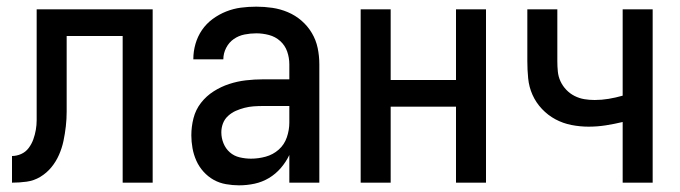

<svg xmlns="http://www.w3.org/2000/svg" viewBox="-20 -548 2040 576"><path d="M16 0V-80Q30 -80 43.5 -86Q57 -92 66 -104Q75 -116 80 -130Q85 -144 87.5 -158.5Q90 -173 90 -187.5Q90 -202 90 -217Q90 -220 90 -223Q90 -226 90 -230V-231Q90 -238 90 -246Q90 -254 90 -261V-520H438V0H348V-440H180V-261Q180 -261 180 -260.5Q180 -260 180 -260V-259Q180 -259 180 -258.5Q180 -258 180 -258V-257Q180 -235 180 -213Q180 -191 177.5 -169Q175 -147 170.5 -125.5Q166 -104 157 -83.5Q148 -63 134 -46Q120 -29 101 -17.5Q82 -6 60 -3Q38 0 16 0Z M697 8Q678 8 658 4.5Q638 1 621 -8.5Q604 -18 590.5 -33Q577 -48 569 -66Q561 -84 557.5 -103.5Q554 -123 554 -142Q554 -168 560.5 -193.5Q567 -219 583 -239.5Q599 -260 621 -274Q643 -288 667.5 -296Q692 -304 717.5 -307Q743 -310 769 -310H848V-355Q848 -375 841.5 -393.5Q835 -412 820.5 -425Q806 -438 787 -443Q768 -448 749 -448Q731 -448 713.5 -444.5Q696 -441 681.5 -431Q667 -421 658.5 -404.5Q650 -388 650 -370Q650 -370 650 -370Q650 -370 650 -370H560Q560 -370 560 -370.5Q560 -371 560 -371Q560 -394 566.5 -416.5Q573 -439 586 -458Q599 -477 618 -491Q637 -505 658.5 -513.5Q680 -522 702.5 -525Q725 -528 749 -528Q773 -528 797 -524.5Q821 -521 843.5 -511.5Q866 -502 884.5 -486Q903 -470 915.5 -449Q928 -428 933 -404Q938 -380 938 -355V0H848V-83Q838 -62 822.5 -44Q807 -26 787 -14Q767 -2 744 3Q721 8 697 8ZM733 -72Q755 -72 777 -78Q799 -84 816 -99Q833 -114 840.5 -136Q848 -158 848 -180V-230H769Q755 -230 741 -229Q727 -228 713.5 -224.5Q700 -221 687.5 -215.5Q675 -210 664.5 -200.5Q654 -191 649 -178Q644 -165 644 -151Q644 -134 650.5 -118Q657 -102 669.5 -91Q682 -80 699 -76Q716 -72 733 -72Z M1062 0V-520H1152V-308H1348V-520H1438V0H1348V-228H1152V0Z M1848 0V-182Q1823 -176 1797.5 -172Q1772 -168 1746 -168Q1720 -168 1694.5 -173Q1669 -178 1646.5 -190Q1624 -202 1606 -221Q1588 -240 1577.5 -263.5Q1567 -287 1564.5 -313Q1562 -339 1562 -364V-520H1652V-364Q1652 -349 1653.5 -333.5Q1655 -318 1661.5 -304Q1668 -290 1679 -278.5Q1690 -267 1704 -260Q1718 -253 1733 -250.5Q1748 -248 1764 -248Q1785 -248 1806 -251.5Q1827 -255 1848 -261V-520H1938V0Z"/></svg>

Font: Iosevka SS04 Medium
Style: Regular
Weight: 500
Monospace: yes
Designer: Belleve Invis
Foundry: Belleve Invis
Version: Version 19.0.0; ttfautohint (v1.8.4)